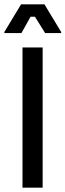

<svg xmlns="http://www.w3.org/2000/svg" viewBox="-26 -870 303 890"><path d="M171.7 0H78.3V-650H171.7ZM73.3 -716.7H-5.8V-721.7L71.7 -850H180L257.5 -721.7V-716.7H183.3L135.8 -792.5H115.8Z"/></svg>

Font: Familjen Grotesk Variable
Style: Regular
Weight: 400
Designer: Anders Wikstroem, Jonas Baeckman, Matilda Gysing, Kristian Moeller
Foundry: Familjen STHLM AB
Version: Version 2.000